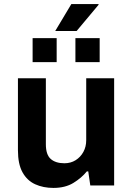

<svg xmlns="http://www.w3.org/2000/svg" viewBox="-20 -910 651 942"><path d="M242 12Q192 12 152.5 -6Q113 -24 90.5 -64.5Q68 -105 68 -173V-526H205V-202Q205 -151 229 -130Q253 -109 296 -109Q327 -109 351 -124Q375 -139 389 -164.5Q403 -190 403 -222V-526H540V0H423L413 -69H406Q380 -37 340 -12.5Q300 12 242 12ZM350 -605V-723H469V-605ZM140 -605V-723H258V-605ZM251 -758 330 -890H463L464 -887L356 -758Z"/></svg>

Font: Archivo VF Beta
Style: Regular
Weight: 400
Designer: Hector Gatti
Foundry: Omnibus-Type
Version: Version 1.002